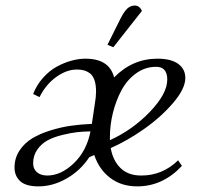

<svg xmlns="http://www.w3.org/2000/svg" viewBox="-20 -663 740 690"><path d="M32.2 -61Q32.2 -94.7 50 -121.8Q67.9 -148.9 95.7 -165.8Q123.5 -182.6 161.4 -194.3Q199.2 -206.1 235.6 -211.2Q272 -216.3 310.1 -217.8L320.8 -290Q325.2 -315.4 325.2 -334Q325.2 -358.9 319.3 -375.5Q313.5 -392.1 302.5 -399.9Q291.5 -407.7 280.8 -410.4Q270 -413.1 255.9 -413.1Q219.2 -413.1 181.9 -386.2Q144.5 -359.4 122.1 -314L99.1 -325.2Q111.8 -357.9 134.8 -383.5Q157.7 -409.2 184.3 -423.6Q210.9 -438 237.1 -445.1Q263.2 -452.1 287.1 -452.1Q373 -452.1 390.1 -384.8Q456.1 -452.1 545.9 -452.1Q595.2 -452.1 620.6 -433.3Q646 -414.6 646 -382.8Q646 -344.2 602.1 -293Q558.1 -241.7 497.1 -199Q436 -156.2 377.9 -130.9Q385.7 -85.9 413.1 -59.1Q440.4 -32.2 487.8 -32.2Q564 -32.2 620.1 -86.9L633.8 -66.9Q564.9 6.8 473.1 6.8Q416 6.8 376 -23.7Q335.9 -54.2 318.8 -106L300.8 -98.1Q270 -50.8 220.2 -22Q170.4 6.8 118.2 6.8Q72.8 6.8 52.5 -12Q32.2 -30.8 32.2 -61ZM99.1 -76.2Q99.1 -55.7 113 -43.9Q127 -32.2 149.9 -32.2Q199.2 -32.2 245.4 -76.4Q291.5 -120.6 305.2 -190.9Q279.8 -190.4 257.1 -188Q234.4 -185.5 203.9 -178Q173.3 -170.4 151.6 -158.9Q129.9 -147.5 114.5 -126Q99.1 -104.5 99.1 -76.2ZM366.2 -502 412.1 -594.2Q425.8 -621.6 437.5 -632.3Q449.2 -643.1 464.8 -643.1Q481 -643.1 490.2 -624L387.2 -493.2ZM375 -159.2Q456.5 -196.3 518.8 -261.2Q581.1 -326.2 581.1 -377Q581.1 -422.9 541 -422.9Q502 -422.9 469.5 -399.7Q437 -376.5 417 -339.4Q397 -302.2 386 -258.3Q375 -214.4 375 -169.9Z"/></svg>

Font: Dihjauti
Style: Italic
Weight: 400
Italic angle: -9°
Designer: T. Christopher White
Version: Version 3.0.0